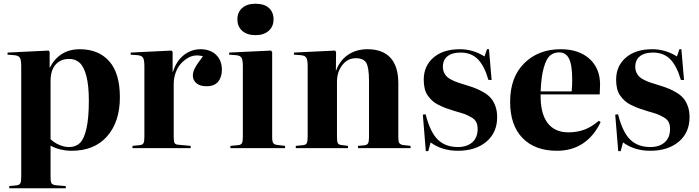

<svg xmlns="http://www.w3.org/2000/svg" viewBox="-20 -797 3762 1033"><path d="M29.8 215.8V204.1L68.8 200.2Q83.5 198.7 88.9 189.9Q94.2 181.2 94.2 154.8V-439.9Q94.2 -473.6 87.2 -485.8Q80.1 -498 58.1 -500L20 -502.9L21 -514.2L241.2 -524.9L247.1 -518.1V-434.1H249Q271.5 -479.5 312 -505.9Q352.5 -532.2 409.2 -532.2Q509.8 -532.2 567.4 -467.8Q625 -403.3 625 -273.9Q625 -142.1 556.6 -64Q488.3 14.2 365.2 14.2Q303.7 14.2 252 -13.2V154.8Q252 181.2 257.6 189.7Q263.2 198.2 286.1 200.2L334 204.1V215.8ZM352.1 -5.9Q387.7 -5.9 410.2 -27.8Q432.6 -49.8 445.3 -106Q458 -162.1 458 -255.9Q458 -336.9 444.8 -387.5Q431.6 -438 408.7 -459Q385.7 -480 352.1 -480Q306.6 -480 279.3 -449.7Q252 -419.4 252 -359.9V-47.9Q271 -29.8 298.1 -17.8Q325.2 -5.9 352.1 -5.9Z M692.9 0V-12.2L731.9 -16.1Q747.1 -17.6 752 -26.9Q756.8 -36.1 756.8 -62V-439.9Q756.8 -472.7 750 -485.4Q743.2 -498 721.7 -500L682.6 -502.9L683.6 -514.2L902.8 -524.9L908.7 -518.1V-411.1H910.6Q929.2 -469.7 969.5 -501Q1009.8 -532.2 1058.6 -532.2Q1111.3 -532.2 1142.6 -502Q1173.8 -471.7 1173.8 -421.9Q1173.8 -382.3 1153.8 -357.7Q1133.8 -333 1090.8 -333Q1056.2 -333 1036.9 -349.1Q1017.6 -365.2 1017.6 -390.1Q1017.6 -409.7 1028.8 -431.2Q1040 -452.6 1071.8 -494.1Q1051.8 -500 1030.3 -498.3Q1008.8 -496.6 988 -483.6Q967.3 -470.7 950.9 -451.9Q934.6 -433.1 924.6 -404.8Q914.6 -376.5 914.6 -344.2V-61Q914.6 -36.1 919.4 -27.3Q924.3 -18.6 941.9 -18.1L1005.9 -12.2V0Z M1257.3 -692.9Q1257.3 -731 1283 -753.9Q1308.6 -776.9 1354.5 -776.9Q1401.4 -776.9 1426.5 -754.4Q1451.7 -731.9 1451.7 -692.9Q1451.7 -654.3 1425.5 -631.1Q1399.4 -607.9 1354.5 -607.9Q1309.6 -607.9 1283.4 -630.9Q1257.3 -653.8 1257.3 -692.9ZM1219.7 0V-12.2L1261.7 -16.1Q1276.9 -17.6 1281.7 -26.9Q1286.6 -36.1 1286.6 -62V-439.9Q1286.6 -473.1 1279.8 -485.6Q1272.9 -498 1251.5 -500L1212.4 -502.9L1213.4 -514.2L1437.5 -524.9L1444.3 -518.1V-60.1Q1444.3 -35.6 1450.2 -27.1Q1456.1 -18.6 1472.7 -17.1L1513.7 -12.2V0Z M1571.3 0V-12.2L1610.4 -16.1Q1625.5 -17.6 1630.4 -26.6Q1635.3 -35.6 1635.3 -62V-439.9Q1635.3 -473.1 1628.4 -485.6Q1621.6 -498 1600.1 -500L1561 -502.9L1562 -514.2L1782.2 -524.9L1788.1 -518.1L1787.1 -417H1788.1Q1809.1 -473.6 1853.5 -502.9Q1897.9 -532.2 1957 -532.2Q2038.6 -532.2 2080.8 -486.1Q2123 -439.9 2123 -349.1V-58.1Q2123 -34.2 2129.4 -25.9Q2135.7 -17.6 2154.3 -16.1L2189 -12.2V0H1906.2V-12.2L1939 -15.1Q1955.1 -17.1 1960.2 -25.9Q1965.3 -34.7 1965.3 -58.1V-361.8Q1965.3 -434.1 1950.4 -459Q1935.5 -483.9 1894 -483.9Q1851.1 -483.9 1822 -447.3Q1793 -410.6 1793 -356.9V-60.1Q1793 -35.6 1797.4 -27.1Q1801.8 -18.6 1814.9 -17.1L1852.1 -12.2V0Z M2271 16.1 2254.9 -180.2 2270 -182.1Q2294.4 -85.9 2335.4 -45.9Q2376.5 -5.9 2443.8 -5.9Q2492.2 -5.9 2521 -31.2Q2549.8 -56.6 2549.8 -103Q2549.8 -125 2542.2 -140.1Q2534.7 -155.3 2515.1 -166.3Q2495.6 -177.2 2482.2 -182.4Q2468.8 -187.5 2437.5 -196.3Q2431.2 -198.2 2427.7 -199.2Q2399.9 -207.5 2380.1 -214.8Q2360.4 -222.2 2339.8 -232.4Q2319.3 -242.7 2305.9 -254.9Q2292.5 -267.1 2281.2 -283.2Q2270 -299.3 2264.9 -320.6Q2259.8 -341.8 2259.8 -368.2Q2259.8 -441.9 2312 -487.1Q2364.3 -532.2 2454.1 -532.2Q2524.9 -532.2 2586.9 -493.2L2600.1 -532.2H2610.8L2625 -366.2L2607.9 -367.2Q2585.4 -444.3 2550 -479.2Q2514.6 -514.2 2458 -514.2Q2412.6 -514.2 2387.7 -494.4Q2362.8 -474.6 2362.8 -438Q2362.8 -420.4 2369.1 -406.5Q2375.5 -392.6 2385.3 -383.5Q2395 -374.5 2411.6 -366.5Q2428.2 -358.4 2443.1 -353.3Q2458 -348.1 2480.5 -341.3Q2485.8 -339.8 2488.8 -338.9Q2520.5 -329.1 2542.2 -320.3Q2564 -311.5 2586.9 -297.4Q2609.9 -283.2 2623.5 -266.1Q2637.2 -249 2646 -223.9Q2654.8 -198.7 2654.8 -167Q2654.8 -83 2596.4 -34.4Q2538.1 14.2 2443.8 14.2Q2357.4 14.2 2296.9 -30.8L2284.2 16.1Z M2976.6 14.2Q2857.9 14.2 2791.3 -54.4Q2724.6 -123 2724.6 -249Q2724.6 -381.8 2800.8 -457Q2877 -532.2 2996.6 -532.2Q3093.8 -532.2 3151.1 -481Q3208.5 -429.7 3208.5 -341.8Q3208.5 -329.1 3206.5 -289.1H2888.7Q2886.7 -189 2925 -137Q2963.4 -85 3037.6 -85Q3083 -85 3121.3 -98.4Q3159.7 -111.8 3201.7 -147L3211.4 -140.1Q3175.8 -64.9 3116.5 -25.4Q3057.1 14.2 2976.6 14.2ZM2888.7 -305.2H3055.7Q3058.6 -335.4 3058.6 -367.2Q3058.6 -446.8 3041.7 -481Q3024.9 -515.1 2988.3 -515.1Q2958.5 -515.1 2938.7 -497.6Q2918.9 -480 2905.5 -432.6Q2892.1 -385.3 2888.7 -305.2Z M3306.2 16.1 3290 -180.2 3305.2 -182.1Q3329.6 -85.9 3370.6 -45.9Q3411.6 -5.9 3479 -5.9Q3527.3 -5.9 3556.2 -31.2Q3585 -56.6 3585 -103Q3585 -125 3577.4 -140.1Q3569.8 -155.3 3550.3 -166.3Q3530.8 -177.2 3517.3 -182.4Q3503.9 -187.5 3472.7 -196.3Q3466.3 -198.2 3462.9 -199.2Q3435.1 -207.5 3415.3 -214.8Q3395.5 -222.2 3375 -232.4Q3354.5 -242.7 3341.1 -254.9Q3327.6 -267.1 3316.4 -283.2Q3305.2 -299.3 3300 -320.6Q3294.9 -341.8 3294.9 -368.2Q3294.9 -441.9 3347.2 -487.1Q3399.4 -532.2 3489.3 -532.2Q3560.1 -532.2 3622.1 -493.2L3635.3 -532.2H3646L3660.2 -366.2L3643.1 -367.2Q3620.6 -444.3 3585.2 -479.2Q3549.8 -514.2 3493.2 -514.2Q3447.8 -514.2 3422.9 -494.4Q3397.9 -474.6 3397.9 -438Q3397.9 -420.4 3404.3 -406.5Q3410.6 -392.6 3420.4 -383.5Q3430.2 -374.5 3446.8 -366.5Q3463.4 -358.4 3478.3 -353.3Q3493.2 -348.1 3515.6 -341.3Q3521 -339.8 3523.9 -338.9Q3555.7 -329.1 3577.4 -320.3Q3599.1 -311.5 3622.1 -297.4Q3645 -283.2 3658.7 -266.1Q3672.4 -249 3681.2 -223.9Q3689.9 -198.7 3689.9 -167Q3689.9 -83 3631.6 -34.4Q3573.2 14.2 3479 14.2Q3392.6 14.2 3332 -30.8L3319.3 16.1Z"/></svg>

Font: Display Regular
Style: Bold
Weight: 700
Designer: Latin by Veronika Burian and Jose Scaglione. Greek by Irene Vlachou. Cyrillic by Vera Evstafieva.
Foundry: TypeTogether
Version: Version 3.002